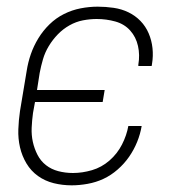

<svg xmlns="http://www.w3.org/2000/svg" viewBox="-20 -548 540 576"><path d="M195 8Q167 8 141 1.5Q115 -5 94 -20Q73 -35 59.5 -57.5Q46 -80 40 -106Q34 -132 35 -160Q36 -188 40 -215L60 -335Q64 -361 72.5 -385.5Q81 -410 95 -433Q109 -456 128.5 -475Q148 -494 172 -506Q196 -518 222 -523Q248 -528 273 -528Q297 -528 321 -524.5Q345 -521 365.5 -511Q386 -501 401.5 -485Q417 -469 426 -448Q435 -427 437.5 -403.5Q440 -380 436 -356L435 -350H395V-354Q400 -383 394 -410Q388 -437 370.5 -456.5Q353 -476 326 -483.5Q299 -491 270 -491Q250 -491 229 -487Q208 -483 188.5 -472Q169 -461 153.5 -445Q138 -429 126.5 -410Q115 -391 109 -370.5Q103 -350 99 -329L91 -278H294L288 -242H85L79 -209Q76 -187 75 -165Q74 -143 78.5 -122.5Q83 -102 92.5 -83.5Q102 -65 118 -52.5Q134 -40 155 -34.5Q176 -29 199 -29Q227 -29 256 -37.5Q285 -46 308.5 -66.5Q332 -87 346 -114.5Q360 -142 365 -170H405Q401 -146 391.5 -122.5Q382 -99 367.5 -78Q353 -57 333 -39.5Q313 -22 290.5 -11.5Q268 -1 243 3.5Q218 8 195 8Z"/></svg>

Font: Iosevka Extralight Oblique
Style: Regular
Weight: 200
Italic angle: -9°
Monospace: yes
Designer: Belleve Invis
Foundry: Belleve Invis
Version: Version 32.5.0; ttfautohint (v1.8.4)